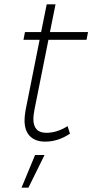

<svg xmlns="http://www.w3.org/2000/svg" viewBox="-20 -657 429 892"><path d="M140 -147Q135 -120 135 -105Q135 -40 195 -40Q245 -40 294 -71L305 -36Q250 1 190 1Q144 1 119 -24.5Q94 -50 94 -98Q94 -118 99 -146L164 -472H89L96 -508H171L197 -637H238L212 -508H389L382 -472H205ZM143 63H187L112 215H80Z"/></svg>

Font: Gontserrat ExtraLight
Style: Italic
Weight: 275
Italic angle: -11.3°
Designer: Julieta Ulanovsky
Foundry: Julieta Ulanovsky
Version: Version 6.001